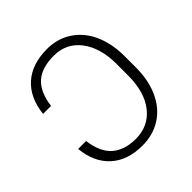

<svg xmlns="http://www.w3.org/2000/svg" viewBox="-191 -872 1032 1032"><g transform="rotate(-45 324.5 -356.0)"><path d="M116.2 -222.2Q127.4 -129.9 177.2 -85.4Q227.1 -41 313.5 -41Q410.2 -41 467.5 -113.3Q524.9 -185.5 524.9 -313V-399.9Q524.9 -521.5 468.8 -595.5Q412.6 -669.4 317.4 -669.4Q225.1 -669.4 176.8 -625.7Q128.4 -582 116.2 -488.8H55.7Q67.9 -600.6 135.5 -660.6Q203.1 -720.7 317.4 -720.7Q396.5 -720.7 457.8 -680.4Q519 -640.1 551.8 -567.9Q584.5 -495.6 585 -402.8V-310.5Q585 -215.8 551.5 -142.6Q518.1 -69.3 456.3 -29.8Q394.5 9.8 313.5 9.8Q200.7 9.8 133.5 -51.3Q66.4 -112.3 55.7 -222.2Z"/></g></svg>

Font: Roboto Light
Style: Regular
Weight: 300
Designer: Google
Version: Version 2.134; 2016; ttfautohint (v1.6)